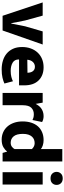

<svg xmlns="http://www.w3.org/2000/svg" viewBox="744 -1504 771 2299"><g transform="rotate(90 1129.5 -354.5)"><path d="M356 -480H513L345 0H169L9 -480H167L225 -270L258 -103H262L295 -270Z M1002 -197H692V-193Q692 -143 731 -120Q770 -97 829 -97Q870 -97 901 -105Q932 -113 953 -124L980 -22Q953 -9 911.5 1Q870 11 810 11Q756 11 707.5 -3.5Q659 -18 622.5 -48Q586 -78 564.5 -124Q543 -170 543 -234Q543 -291 560.5 -338.5Q578 -386 610 -420Q642 -454 686.5 -472.5Q731 -491 785 -491Q884 -491 943 -431Q1002 -371 1002 -260ZM851 -298Q851 -315 847 -331Q843 -347 834.5 -359.5Q826 -372 812.5 -379.5Q799 -387 780 -387Q745 -387 722 -362.5Q699 -338 695 -296Z M1093 0V-480H1209L1224 -396Q1233 -414 1246 -431.5Q1259 -449 1277 -462Q1295 -475 1318.5 -483Q1342 -491 1371 -491Q1393 -491 1411.5 -485.5Q1430 -480 1441 -473L1417 -358Q1406 -364 1389 -369Q1372 -374 1347 -374Q1301 -374 1270.5 -344Q1240 -314 1240 -240V0Z M1765 -715H1913V0H1811L1796 -52H1791Q1777 -30 1742.5 -9.5Q1708 11 1652 11Q1605 11 1565 -6.5Q1525 -24 1496 -56.5Q1467 -89 1450.5 -135.5Q1434 -182 1434 -240Q1434 -297 1449 -343.5Q1464 -390 1492.5 -422.5Q1521 -455 1563 -473Q1605 -491 1658 -491Q1691 -491 1720.5 -481.5Q1750 -472 1765 -458ZM1765 -350Q1756 -362 1737 -373Q1718 -384 1695 -384Q1672 -384 1652 -376.5Q1632 -369 1616.5 -352Q1601 -335 1592 -308.5Q1583 -282 1583 -243Q1583 -168 1612.5 -132.5Q1642 -97 1689 -97Q1718 -97 1737.5 -112Q1757 -127 1765 -144Z M2042 0V-480H2190V0ZM2116 -574Q2078 -574 2058 -595.5Q2038 -617 2038 -647Q2038 -677 2058.5 -698.5Q2079 -720 2116 -720Q2153 -720 2173.5 -699Q2194 -678 2194 -647Q2194 -616 2174 -595Q2154 -574 2116 -574Z"/></g></svg>

Font: Mukta Malar ExtraBold
Style: Regular
Weight: 800
Designer: Aadarsh Rajan, Girish Dalvi, Yashodeep Gholap
Foundry: Ek Type
Version: Version 2.538;PS 1.000;hotconv 16.6.51;makeotf.lib2.5.65220;